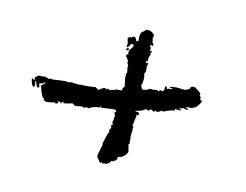

<svg xmlns="http://www.w3.org/2000/svg" viewBox="-48 -633 592 462"><g transform="rotate(10 247.5 -401.5)"><path d="M275.9 -568.8H281.2Q288.1 -568.8 295.9 -559.6L294.4 -552.7V-547.4Q294.4 -546.4 295.9 -546.4L294.4 -543.5L298.3 -537.1V-535.6L297.4 -532.7L294.4 -534.2H292Q292 -532.7 290.5 -530.3Q293.5 -529.8 293.5 -527.3V-523.4L292 -521Q293.5 -521 293.5 -519.5L295.9 -521H297.4Q297.4 -514.2 294.4 -514.2L295.9 -511.7V-510.3Q292 -505.4 292 -498.5V-494.1H290.5L288.1 -495.6V-490.2H294.4V-487.8L292 -483.9V-469.2L289.1 -464.8Q289.1 -461.9 290.5 -454.6Q289.1 -437 286.6 -437Q288.1 -425.3 293.5 -425.3Q303.2 -426.3 308.1 -430.2H310.5Q313.5 -430.2 315.9 -429.2Q318.4 -430.2 321.3 -430.2H326.7L330.6 -427.7Q330.6 -429.7 334.5 -431.6Q336.4 -430.2 341.3 -430.2Q343.8 -434.6 343.8 -438.5V-442.4H347.7Q347.7 -439.5 349.1 -437L352.1 -438.5H361.3V-440.9H356V-443.8L369.1 -444.8V-443.8L371.6 -444.8L390.6 -442.4Q403.8 -445.3 403.8 -449.2Q403.8 -451.2 407.7 -453.1H414.6Q427.7 -444.3 430.2 -439.9V-437L429.2 -434.6Q431.2 -434.6 433.1 -430.2Q431.6 -427.7 431.6 -426.3Q437 -424.3 437 -422.4V-420.9Q426.8 -403.8 418.5 -403.8Q418.5 -402.3 414.6 -402.3H402.3V-399.9Q407.7 -399.9 407.7 -397Q405.3 -396 403.8 -396Q399.4 -398.4 395.5 -398.4L387.7 -396Q387.7 -397 386.2 -397V-394.5H390.6V-391.6H389.2L376 -393.1L377 -390.6V-389.2Q367.7 -389.2 350.6 -382.3H347.7L345.2 -383.8Q345.2 -382.3 335.9 -378.4L329.1 -381.3Q329.1 -377 326.7 -377Q326.7 -378.9 319.8 -382.3L313 -377Q313 -379.9 310.5 -379.9H305.2Q305.2 -376 283.7 -372.1V-370.6Q293.5 -370.6 293.5 -366.7V-365.2Q293.5 -362.3 286.6 -362.3L288.1 -359.9L282.7 -335.9Q285.2 -335.4 285.2 -333Q285.2 -330.1 283.7 -328.1Q283.7 -326.7 285.2 -326.7Q282.7 -314.9 282.7 -306.6L283.7 -301.3Q282.7 -298.8 282.7 -297.4Q283.7 -294.9 283.7 -292Q281.2 -291.5 281.2 -289.6Q283.7 -276.4 283.7 -274.9V-270.5Q275.4 -255.9 261.2 -255.9Q261.2 -245.6 249.5 -242.7Q249.5 -244.1 248 -244.1Q248 -240.7 235.8 -233.4L233.4 -234.9L226.6 -233.4L225.6 -235.8L222.7 -234.9H221.2Q219.7 -234.9 214.8 -244.1Q212.9 -244.1 211.9 -249.5Q217.3 -271.5 220.2 -277.3L218.8 -279.8Q227.5 -309.1 229.5 -309.1H230.5Q229.5 -312 229.5 -313.5Q230.5 -315.9 230.5 -317.4Q229.5 -317.4 229.5 -318.4Q233.4 -319.8 233.4 -321.3L231.9 -328.1Q235.8 -329.1 235.8 -330.6L233.4 -335.9Q235.8 -338.9 237.3 -354.5Q234.9 -354.5 234.9 -357.4V-358.4Q234.9 -361.3 238.8 -361.3Q235.8 -366.7 234.9 -366.7Q226.1 -366.7 200.2 -365.2Q200.2 -367.7 197.3 -367.7Q197.3 -366.2 196.3 -363.8L193.4 -365.2Q173.3 -362.3 173.3 -358.4L167 -359.9H164.1L160.2 -357.4L156.2 -359.9H152.3L138.7 -358.4L130.9 -363.8Q124 -361.3 109.4 -359.9V-363.8Q107.4 -362.3 104 -362.3L105.5 -359.9V-358.4L99.1 -362.3H94.7L97.7 -358.4Q93.3 -356 90.8 -356L89.4 -358.4Q76.2 -356 66.9 -356Q66.9 -358.4 61.5 -358.4V-359.9L63 -362.3Q56.2 -362.3 49.8 -390.6Q48.3 -390.6 48.3 -391.6Q57.6 -399.9 59.1 -399.9V-401.4H56.2Q56.2 -398.9 44.4 -397V-396L45.9 -387.7L43 -386.7H41.5Q39.6 -386.7 36.1 -399.9H32.2L35.2 -394.5L33.7 -386.7H32.2Q27.3 -386.7 24.4 -405.3L26.9 -406.2Q27.3 -403.8 29.8 -403.8H32.2V-405.3Q31.2 -407.7 31.2 -409.2Q38.1 -415.5 41.5 -415.5L46.9 -414.6L53.7 -415.5Q56.6 -415.5 64.5 -411.6Q65.9 -411.6 68.4 -413.1Q72.8 -413.1 74.7 -411.6Q89.4 -413.1 100.1 -413.1H103Q107.9 -413.1 114.7 -411.6Q117.7 -413.1 118.7 -413.1Q136.7 -410.6 141.6 -410.6Q143.1 -410.6 143.1 -411.6L149.4 -410.6H164.1Q169.4 -410.6 178.7 -411.6Q180.2 -411.6 186.5 -406.2L198.7 -413.1H202.6L206.5 -410.6Q207 -413.1 209.5 -413.1L213.4 -410.6L224.1 -413.1Q224.1 -411.6 225.6 -411.6Q225.6 -414.6 228 -414.6H242.7Q243.7 -423.8 248 -423.8L245.1 -449.2L246.6 -451.7L245.1 -454.6L248 -459.5Q246.6 -468.8 246.6 -474.1H248L244.1 -483.9L245.1 -486.3Q245.1 -488.8 238.8 -497.1V-502.4H242.7V-510.3Q245.6 -517.6 249.5 -519.5Q252 -524.9 252 -527.3L249.5 -528.8H245.1Q245.1 -526.4 238.8 -519.5Q235.8 -519.5 235.8 -523.4Q235.8 -524.9 237.3 -527.3Q234.9 -539.1 234.9 -542Q240.2 -544.9 242.7 -544.9Q242.7 -543.5 244.1 -543.5Q244.1 -545.4 248 -547.4Q254.9 -547.4 255.9 -538.1H261.2V-539.6Q261.2 -563.5 270.5 -563.5Q270.5 -565.4 275.9 -568.8ZM240.2 -518.1H241.2Q241.2 -515.1 242.7 -513.2Q239.7 -513.2 237.3 -511.7L235.8 -514.2Q235.8 -516.1 240.2 -518.1Z"/></g></svg>

Font: Otrack
Style: Regular
Weight: 400
Designer: Sodina
Foundry: Sodina
Version: Version 2.10 June 16, 2016